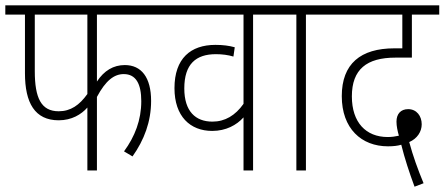

<svg xmlns="http://www.w3.org/2000/svg" viewBox="-20 -642 1674 723"><path d="M345 -587H607V-622H0V-587H74V-366C74 -255 111 -189 201 -189C250 -189 286 -211 309 -237V0H345V-277C378 -339 410 -363 446 -363C492 -363 512 -326 512 -261C512 -190 488 -128 447 -72L479 -53C523 -115 549 -184 549 -262C549 -351 512 -397 450 -397C407 -397 372 -376 345 -335ZM111 -587H309V-288C279 -246 246 -223 201 -223C135 -223 111 -273 111 -374Z M1027 -587V-622H592V-587H897V-251C866 -207 827 -184 780 -184C716 -184 674 -223 674 -309C674 -401 718 -438 793 -438C817 -438 839 -435 859 -429L864 -464C842 -470 820 -473 791 -473C698 -473 637 -422 637 -310C637 -204 696 -149 779 -149C831 -149 871 -171 897 -200V0H933V-587Z M1132 -587H1226V-622H1015V-587H1096V0H1132Z M1541 61 1575 48C1553 -5 1535 -55 1521 -107C1551 -120 1568 -146 1568 -174C1568 -205 1549 -231 1517 -231C1489 -231 1473 -213 1473 -184C1473 -167 1477 -149 1482 -131C1469 -128 1455 -126 1440 -126C1358 -126 1305 -181 1305 -279C1305 -381 1361 -425 1469 -425H1531V-587H1634V-622H1213V-587H1495V-460H1465C1338 -460 1267 -402 1267 -280C1267 -158 1341 -91 1441 -91C1461 -91 1478 -93 1491 -97C1504 -45 1521 7 1541 61Z"/></svg>

Font: Noto Sans Devanagari Condensed ExtraLight
Style: Regular
Weight: 200
Width: 3
Designer: Jelle Bosma - Monotype Design Team
Foundry: Monotype Imaging Inc.
Version: Version 2.004